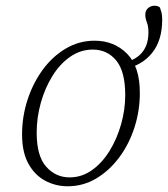

<svg xmlns="http://www.w3.org/2000/svg" viewBox="-20 -637 586 670"><path d="M216 13Q174 13 137.5 -6.5Q101 -26 79 -66Q57 -106 57 -168Q57 -230 76 -288.5Q95 -347 129 -393.5Q163 -440 209.5 -467.5Q256 -495 310 -495Q378 -495 423 -450Q468 -405 468 -313Q468 -250 449 -191.5Q430 -133 395.5 -87Q361 -41 315.5 -14Q270 13 216 13ZM223 -18Q265 -18 300.5 -43Q336 -68 362 -110Q388 -152 402.5 -203Q417 -254 417 -305Q417 -388 385.5 -426Q354 -464 304 -464Q261 -464 225 -439Q189 -414 163 -372Q137 -330 122.5 -278.5Q108 -227 108 -174Q108 -93 141 -55.5Q174 -18 223 -18ZM413 -396V-418Q498 -439 498 -524Q498 -545 492.5 -559Q487 -573 487 -586Q487 -600 496.5 -608.5Q506 -617 519 -617Q531 -617 538 -611Q541 -603 543.5 -593.5Q546 -584 546 -568Q546 -496 510.5 -452Q475 -408 413 -396Z"/></svg>

Font: Source Serif 4 SmText Light
Style: Italic
Weight: 300
Italic angle: -12°
Designer: Frank Grießhammer
Foundry: Adobe
Version: Version 4.005;hotconv 1.1.0;makeotfexe 2.6.0